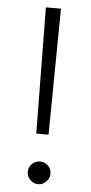

<svg xmlns="http://www.w3.org/2000/svg" viewBox="-54 -783 393 825"><g transform="rotate(5 142.5 -370.0)"><path d="M110 -750H175L169 -206H116ZM143 10Q123 10 108.5 -4.5Q94 -19 94 -39Q94 -60 108.5 -74Q123 -88 143 -88Q163 -88 177.5 -74Q192 -60 192 -39Q192 -20 177 -5Q162 10 143 10Z"/></g></svg>

Font: Oakes Grotesk Light
Style: Italic
Weight: 300
Italic angle: -8°
Designer: Samuel Oakes
Foundry: Samuel Oakes
Version: Version 1.000;PS 001.000;hotconv 1.0.88;makeotf.lib2.5.64775